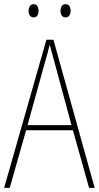

<svg xmlns="http://www.w3.org/2000/svg" viewBox="-20 -907 477 927"><path d="M118 -854C118 -837 126 -823 142 -823C159 -823 166 -836 166 -854C166 -872 159 -887 142 -887C126 -887 118 -871 118 -854ZM272 -855C272 -837 280 -823 296 -823C313 -823 321 -837 321 -855C321 -873 313 -887 296 -887C280 -887 272 -872 272 -855ZM410 0H437L238 -715H204L0 0H27L106 -278H332ZM243 -607 325 -303H113L197 -606C206 -638 213 -662 220 -691C228 -660 235 -637 243 -607Z"/></svg>

Font: Noto Sans Sinhala UI Condensed Thin
Style: Regular
Weight: 100
Width: 3
Designer: Jelle Bosma - Monotype Design Team
Foundry: Monotype Imaging Inc.
Version: Version 2.006